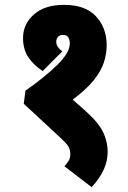

<svg xmlns="http://www.w3.org/2000/svg" viewBox="-20 -652 530 792"><path d="M244 -632Q332 -632 376 -584.5Q420 -537 420 -466Q420 -430 408.5 -394.5Q397 -359 367 -321.5Q337 -284 280 -241L332 -195Q385 -148 404.5 -108.5Q424 -69 424 -24Q424 49 358 120L246 34Q254 25 262 13Q270 1 270 -15Q270 -35 261.5 -48.5Q253 -62 229 -84L78 -224L85 -278Q165 -334 216.5 -384.5Q268 -435 268 -473Q268 -487 262 -497.5Q256 -508 240 -508Q226 -508 219 -499.5Q212 -491 212 -481Q212 -468 219 -458Q226 -448 237 -440L156 -359Q118 -384 96.5 -416.5Q75 -449 75 -495Q75 -553 120 -592.5Q165 -632 244 -632Z"/></svg>

Font: Noto Sans ExtraCondensed Black
Style: Regular
Weight: 900
Width: 2
Designer: Monotype Design Team
Foundry: Monotype Imaging Inc.
Version: Version 2.013; ttfautohint (v1.8.4.7-5d5b)